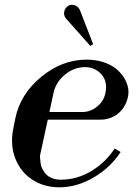

<svg xmlns="http://www.w3.org/2000/svg" viewBox="-20 -780 594 812"><path d="M231 12.2Q166 12.2 116.2 -20.5Q66.4 -53.2 44.4 -110.6Q22.5 -168 36.1 -235.8L44.9 -279.8Q65.9 -382.3 154.5 -455.1Q243.2 -527.8 346.2 -527.8Q418.5 -527.8 470.2 -490.2Q500.5 -464.8 513.7 -434.1Q526.9 -403.3 522.2 -375.7Q517.6 -348.1 502.4 -325Q487.3 -301.8 461.4 -287.8Q435.5 -273.9 405.8 -273.9H182.1L150.9 -129.9Q148.4 -122.6 149.4 -111.6Q150.4 -100.6 151.9 -88.4Q153.3 -76.2 159.9 -64Q166.5 -51.8 175.8 -42Q185.1 -32.2 201.2 -26.1Q217.3 -20 237.8 -20Q304.7 -20 365.7 -56.4Q426.8 -92.8 464.8 -151.9L490.2 -137.2Q446.8 -70.8 375.7 -29.3Q304.7 12.2 231 12.2ZM189 -306.2H327.1Q362.3 -306.2 390.4 -328.9Q418.5 -351.6 425.8 -386.2Q436 -434.6 409.2 -465.3Q382.3 -496.1 338.9 -496.1Q293 -496.1 254.4 -464.1Q215.8 -432.1 206.1 -386.2ZM257.8 -703.1Q249.5 -714.4 251.2 -728.5Q252.9 -742.7 264.2 -752Q274.4 -762.2 291.5 -759Q308.6 -755.9 317.9 -737.8L374 -592.8L361.8 -585.9Z"/></svg>

Font: Fin Serif Display
Style: Italic
Weight: 400
Italic angle: -12°
Designer: J. Blake Harris
Version: Version 1.006;FEAKit 1.0